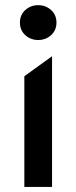

<svg xmlns="http://www.w3.org/2000/svg" viewBox="-20 -742 303 762"><path d="M76.6 0V-439.5L186.6 -518.8V0ZM131.6 -583.2Q101.9 -583.2 80.5 -602.4Q59.1 -621.6 59.1 -652.4Q59.1 -683.1 80.5 -702.3Q101.9 -721.5 131.6 -721.5Q161.2 -721.5 182.6 -702.3Q204.1 -683.1 204.1 -652.4Q204.1 -621.6 182.6 -602.4Q161.2 -583.2 131.6 -583.2Z"/></svg>

Font: Geologica-Sharp
Style: Regular
Weight: 100
Designer: Sindre Bremnes, Frode Helland
Foundry: Monokrom Skriftforlag AS
Version: Version 1.010;gftools[0.9.28]